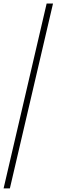

<svg xmlns="http://www.w3.org/2000/svg" viewBox="-22 -800 316 1070"><path d="M238 -780.5 -2 250H33L273.5 -780.5Z"/></svg>

Font: Bodoni* 06pt
Style: Italic
Weight: 400
Italic angle: -13°
Version: Version 2.3